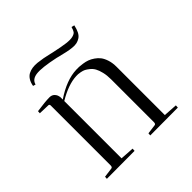

<svg xmlns="http://www.w3.org/2000/svg" viewBox="-175 -826 979 979"><g transform="rotate(-45 315.0 -336.5)"><path d="M117.2 -466.8Q115.7 -475.1 110.8 -475.1L49.8 -477.1L50.8 -491.2Q112.3 -500 142.1 -500Q159.2 -500 169.4 -489.3Q179.7 -478.5 181.2 -464.8H182.1V-443.8Q265.6 -500.5 338.9 -502.9Q349.1 -503.4 358.6 -502.9Q368.2 -502.4 384.8 -500Q401.4 -497.6 415 -492.7Q428.7 -487.8 443.8 -477.5Q459 -467.3 469.5 -453.6Q480 -439.9 487.1 -417.7Q494.1 -395.5 494.1 -368.2V-20L568.8 -15.1Q568.8 -14.6 568.4 -7.6Q567.9 -0.5 567.9 0L368.2 1Q368.2 -8.3 369.1 -13.2L420.9 -20Q429.2 -21 429.2 -34.2V-342.8Q429.2 -371.6 423.6 -394.5Q418 -417.5 410.2 -431.6Q402.3 -445.8 389.9 -455.8Q377.4 -465.8 368.2 -470.5Q358.9 -475.1 346.2 -477.5Q333.5 -480 328.6 -480Q323.7 -480 316.9 -480Q315.4 -480 314.9 -480Q255.9 -477.5 182.1 -433.1V-20L256.8 -15.1Q256.8 -14.6 256.3 -7.6Q255.9 -0.5 255.9 0L55.2 1Q55.2 -1.5 55.7 -6.1Q56.2 -10.7 56.2 -13.2L107.9 -20Q117.2 -21 117.2 -34.2ZM138.2 -596.2 124 -600.1Q127.9 -622.1 137.2 -636.5Q146.5 -650.9 159.4 -657.7Q172.4 -664.6 188.5 -667Q204.6 -669.4 223.4 -667.5Q242.2 -665.5 261.7 -661.9Q281.2 -658.2 301.8 -653.3Q304.7 -652.3 306.4 -652.1Q308.1 -651.9 310.8 -651.1Q313.5 -650.4 315.9 -649.9Q367.2 -638.7 396.7 -635Q426.3 -631.3 442.6 -635.7Q459 -640.1 464.6 -648.2Q470.2 -656.2 475.1 -673.8L491.2 -669.9Q486.3 -647 478.5 -631.6Q470.7 -616.2 459 -608.4Q447.3 -600.6 434.3 -597.7Q421.4 -594.7 402.8 -596.7Q384.3 -598.6 366.9 -602.5Q349.6 -606.4 325.2 -612.3Q314.9 -614.7 310.1 -616.2Q220.7 -635.3 183.1 -630.6Q145.5 -626 138.2 -596.2Z"/></g></svg>

Font: Antic Didone
Style: Regular
Weight: 400
Designer: Santiago Orozco
Foundry: Santiago Orozco
Version: Version 2.000